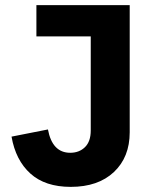

<svg xmlns="http://www.w3.org/2000/svg" viewBox="-20 -718 599 749"><path d="M122 -698H486V-202Q486 -105 424.5 -47Q363 11 256 11Q156 11 98.5 -41Q41 -93 25 -185L167 -213Q184 -122 254 -122Q289 -122 311.5 -144Q334 -166 334 -209V-576H122Z"/></svg>

Font: Aneliza
Style: Bold
Weight: 700
Designer: Mike Abbink, Paul van der Laan, Pieter van Rosmalen
Foundry: Bold Monday
Version: Version 3.0